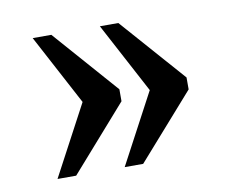

<svg xmlns="http://www.w3.org/2000/svg" viewBox="-52 -525 619 510"><g transform="rotate(-10 257.0 -270.0)"><path d="M449.2 -253.9V-286.1L295.9 -460H246.1L347.2 -270L246.1 -80.1H295.9ZM64.9 -80.1H115.2L268.1 -253.9V-286.1L115.2 -460H64.9L166 -270Z"/></g></svg>

Font: The Erased English
Style: Regular
Weight: 400
Designer: Monotype Design team + ligartures altered by 180 Amsterdam
Foundry: Monotype Imaging Inc.
Version: Version 1.030;Glyphs 3.1.2 (3151)